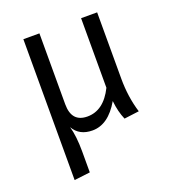

<svg xmlns="http://www.w3.org/2000/svg" viewBox="-134 -629 853 944"><g transform="rotate(-20 292.5 -157.5)"><path d="M507 1 429 11Q410 -32 404 -90Q345 12 262 12Q193 12 163 -41Q178 11 178 92V201L95 211V-526H179V-155Q179 -61 262 -61Q347 -61 397 -162V-526H481V-179Q481 -83 507 1Z"/></g></svg>

Font: FiraGO Book
Style: Regular
Weight: 350
Designer: bBox Type
Foundry: bBox Type GmbH
Version: Version 1.001;PS 001.001;hotconv 1.0.88;makeotf.lib2.5.64775